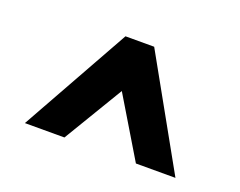

<svg xmlns="http://www.w3.org/2000/svg" viewBox="-70 -834 771 616"><g transform="rotate(20 315.0 -526.0)"><path d="M193 -340H58L266 -712H364L572 -340H437L315 -543Z"/></g></svg>

Font: ReCut ExtraBold
Style: Regular
Weight: 800
Designer: Giant Group (for alternate capitals set)
Version: Version 2.002;FEAKit 1.0